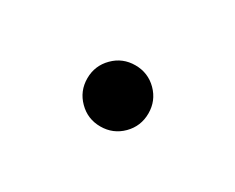

<svg xmlns="http://www.w3.org/2000/svg" viewBox="-35 -487 351 287"><g transform="rotate(30 141.0 -343.5)"><path d="M141.1 -291Q119.1 -291 103.8 -306.4Q88.4 -321.8 88.4 -343.8Q88.4 -365.7 103.8 -381.1Q119.1 -396.5 141.1 -396.5Q163.1 -396.5 178.5 -381.1Q193.8 -365.7 193.8 -343.8Q193.8 -321.8 178.5 -306.4Q163.1 -291 141.1 -291Z"/></g></svg>

Font: Inter Light
Style: Regular
Weight: 300
Designer: Rasmus Andersson
Foundry: rsms
Version: Version 4.000;git-a52131595